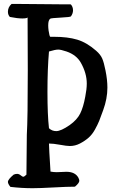

<svg xmlns="http://www.w3.org/2000/svg" viewBox="-20 -737 594 982"><path d="M230.5 -473.6Q222.7 -384.8 222.7 -267.6Q222.7 -148.4 230.5 -81.1Q246.1 -66.4 267.6 -66.4Q292 -66.4 336.9 -97.7Q374 -124 390.1 -156.2Q406.2 -188.5 416 -242.2Q423.8 -281.2 423.8 -309.6Q423.8 -362.3 393.6 -416Q371.1 -456.1 320.3 -473.6Q291 -483.4 278.3 -483.4Q262.7 -483.4 230.5 -473.6ZM363.3 217.8Q324.2 217.8 253.9 221.7Q183.6 225.6 146.5 225.6Q90.8 225.6 33.2 218.8Q20.5 203.1 20.5 193.4Q20.5 180.7 49.8 156.2Q58.6 152.3 67.4 152.3Q77.1 152.3 85.9 159.7Q94.7 167 98.6 167Q104.5 167 115.2 156.2L117.2 -47.9Q122.1 -127.9 122.1 -377.9L121.1 -647.5Q116.2 -642.6 93.8 -642.6Q69.3 -642.6 30.3 -650.4Q20.5 -661.1 20.5 -676.8Q20.5 -700.2 39.1 -716.8H79.1Q115.2 -716.8 194.3 -715.8Q273.4 -714.8 304.7 -714.8H339.8Q343.8 -714.8 348.6 -705.6Q353.5 -696.3 353.5 -684.6Q353.5 -668 342.8 -653.3Q339.8 -649.4 291 -647Q242.2 -644.5 237.3 -641.6Q226.6 -634.8 226.6 -607.4Q226.6 -594.7 228.5 -580.6Q230.5 -566.4 232.9 -557.6Q235.4 -548.8 237.3 -548.8H256.8Q326.2 -548.8 375 -534.2Q423.8 -519.5 471.7 -477.5Q494.1 -458 502.9 -437.5Q511.7 -417 519.5 -377Q529.3 -329.1 529.3 -289.1Q529.3 -232.4 507.8 -173.8Q495.1 -137.7 487.3 -118.7Q479.5 -99.6 465.8 -74.7Q452.1 -49.8 433.6 -33.2Q415 -16.6 388.7 -2.9Q364.3 9.8 336.9 9.8Q321.3 9.8 286.6 3.4Q252 -2.9 230.5 -2.9Q230.5 17.6 238.3 140.6Q253.9 143.6 270.5 143.6Q279.3 143.6 295.4 142.6Q311.5 141.6 319.3 141.6Q364.3 141.6 380.9 171.9Q385.7 181.6 385.7 187.5Q385.7 199.2 363.3 217.8Z"/></svg>

Font: LPEducational
Style: Medium
Weight: 500
Designer: Based on Essays1743, by John Stracke, which says:

Based on the typeface in a 1743 English translation of the essays of 
Version: Version 001.204